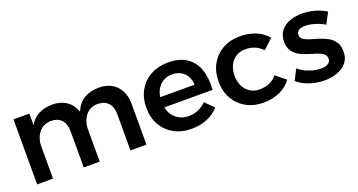

<svg xmlns="http://www.w3.org/2000/svg" viewBox="-38 -1006 2755 1479"><g transform="rotate(-20 1339.5 -267.0)"><path d="M463 -298Q463 -357 432.5 -390Q402 -423 347 -423Q284 -422 247.5 -376.5Q211 -331 211 -263H176Q176 -360 203 -420.5Q230 -481 280.5 -509.5Q331 -538 399 -538Q460 -538 503.5 -513Q547 -488 570.5 -442.5Q594 -397 594 -333V0H463ZM846 -298Q846 -357 815 -390Q784 -423 729 -423Q666 -422 630 -376.5Q594 -331 594 -263H559Q559 -360 586 -420.5Q613 -481 663 -509.5Q713 -538 782 -538Q842 -538 885.5 -513Q929 -488 953 -442.5Q977 -397 977 -333V0H846ZM81 -533H211V0H81Z M1483 -307Q1481 -349 1464 -378.5Q1447 -408 1416.5 -424.5Q1386 -441 1347 -441Q1302 -441 1269 -420Q1236 -399 1217.5 -361Q1199 -323 1199 -273Q1199 -218 1219.5 -178Q1240 -138 1276 -116.5Q1312 -95 1359 -95Q1444 -95 1504 -156L1573 -87Q1533 -43 1476 -19Q1419 5 1349 5Q1265 5 1203.5 -29.5Q1142 -64 1107.5 -124.5Q1073 -185 1073 -266Q1073 -347 1107.5 -408Q1142 -469 1203.5 -503Q1265 -537 1345 -538Q1440 -538 1498.5 -499Q1557 -460 1582 -389.5Q1607 -319 1600 -222H1180V-307Z M2082 -371Q2057 -399 2021.5 -414.5Q1986 -430 1942 -430Q1899 -430 1866 -409.5Q1833 -389 1814.5 -352Q1796 -315 1796 -266Q1796 -217 1814.5 -180Q1833 -143 1866 -122Q1899 -101 1942 -101Q1988 -101 2025 -117Q2062 -133 2086 -165L2167 -99Q2132 -50 2073 -22.5Q2014 5 1936 5Q1856 5 1795 -29.5Q1734 -64 1699.5 -124.5Q1665 -185 1665 -266Q1665 -347 1699.5 -408Q1734 -469 1795 -503.5Q1856 -538 1936 -538Q2011 -538 2068 -513.5Q2125 -489 2162 -445Z M2595 -394Q2556 -417 2514 -429.5Q2472 -442 2438 -442Q2406 -442 2386 -430.5Q2366 -419 2366 -392Q2366 -369 2386.5 -355Q2407 -341 2439 -331.5Q2471 -322 2507 -311Q2543 -300 2575.5 -282Q2608 -264 2628.5 -234Q2649 -204 2649 -155Q2649 -101 2620 -65.5Q2591 -30 2543 -12.5Q2495 5 2438 5Q2378 5 2318.5 -14Q2259 -33 2217 -70L2262 -157Q2299 -125 2349.5 -107.5Q2400 -90 2443 -90Q2466 -90 2484 -96Q2502 -102 2512 -113.5Q2522 -125 2522 -144Q2522 -170 2502 -184.5Q2482 -199 2450.5 -209.5Q2419 -220 2383 -230.5Q2347 -241 2315.5 -258.5Q2284 -276 2264 -305Q2244 -334 2244 -382Q2244 -436 2272 -471Q2300 -506 2346 -522.5Q2392 -539 2446 -539Q2498 -539 2550 -524.5Q2602 -510 2642 -484Z"/></g></svg>

Font: Alexandria Medium
Style: Regular
Weight: 500
Designer: Mohamed Gaber
Foundry: Kief Type Foundry
Version: Version 5.100